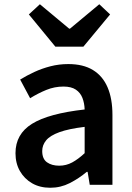

<svg xmlns="http://www.w3.org/2000/svg" viewBox="-20 -871 623 905"><path d="M217 14Q168 14 131.5 -7Q95 -28 74 -64.5Q53 -101 53 -149Q53 -239 131 -287.5Q209 -336 379 -355Q378 -385 368.5 -409.5Q359 -434 337.5 -448.5Q316 -463 279 -463Q237 -463 198 -447Q159 -431 122 -408L75 -496Q106 -515 141.5 -531.5Q177 -548 217.5 -558.5Q258 -569 302 -569Q372 -569 418 -541Q464 -513 487 -459.5Q510 -406 510 -329V0H403L393 -61H389Q352 -30 309 -8Q266 14 217 14ZM259 -90Q292 -90 320.5 -105.5Q349 -121 379 -149V-273Q304 -264 260 -248Q216 -232 197.5 -209.5Q179 -187 179 -159Q179 -122 201.5 -106Q224 -90 259 -90ZM241 -651 116 -803 168 -851 306 -736H310L448 -851L499 -803L373 -651Z"/></svg>

Font: Noto Sans HK SemiBold
Style: Regular
Weight: 600
Version: Version 2.004-H2;hotconv 1.0.118;makeotfexe 2.5.65603